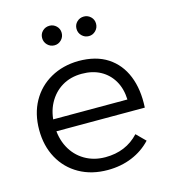

<svg xmlns="http://www.w3.org/2000/svg" viewBox="-108 -811 805 901"><g transform="rotate(-15 294.0 -360.5)"><path d="M479 -294Q477 -347 454.5 -385.5Q432 -424 393.5 -445Q355 -466 303 -466Q248 -466 206.5 -441Q165 -416 141 -371Q117 -326 117 -266Q117 -204 141.5 -157.5Q166 -111 210 -85Q254 -59 310 -59Q410 -59 473 -127L516 -84Q478 -43 424 -20.5Q370 2 305 2Q227 2 167.5 -31.5Q108 -65 75 -125Q42 -185 42 -263Q42 -341 75 -400.5Q108 -460 167.5 -493.5Q227 -527 303 -528Q388 -528 444 -491.5Q500 -455 526.5 -389.5Q553 -324 548 -236H103V-294ZM215 -723Q234 -723 248 -709.5Q262 -696 262 -676Q262 -656 248 -642Q234 -628 215 -628Q195 -628 181 -642Q167 -656 167 -676Q167 -696 181 -709.5Q195 -723 215 -723ZM382 -723Q401 -723 415 -709.5Q429 -696 429 -676Q429 -656 415 -642Q401 -628 382 -628Q362 -628 348 -642Q334 -656 334 -676Q334 -696 348 -709.5Q362 -723 382 -723Z"/></g></svg>

Font: Alexandria Light
Style: Regular
Weight: 300
Designer: Mohamed Gaber
Foundry: Kief Type Foundry
Version: Version 5.100